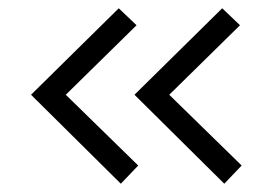

<svg xmlns="http://www.w3.org/2000/svg" viewBox="-20 -509 651 464"><path d="M272 -65 55 -280 267 -489 310 -448 139 -280 314 -109ZM522 -65 305 -280 517 -489 560 -448 389 -280 564 -109Z"/></svg>

Font: Exo Thin
Style: Regular
Weight: 400
Version: Version 2.000